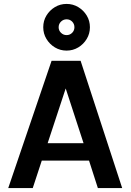

<svg xmlns="http://www.w3.org/2000/svg" viewBox="-20 -959 666 979"><path d="M22 0 243 -649H391L603 0H479L434 -140H193L147 0ZM223 -229H406L315 -508ZM319.5 -701Q287 -701 260 -717.2Q233 -733.5 216.8 -760.5Q200.5 -787.5 200.5 -820Q200.5 -853 216.8 -879.8Q233 -906.5 260 -922.8Q287 -939 319.5 -939Q352 -939 379 -922.8Q406 -906.5 422.2 -879.8Q438.5 -853 438.5 -820Q438.5 -787.5 422.2 -760.5Q406 -733.5 379 -717.2Q352 -701 319.5 -701ZM319.5 -780Q336.5 -780 348 -791.8Q359.5 -803.5 359.5 -820Q359.5 -837 348 -848.8Q336.5 -860.5 319.5 -860.5Q303 -860.5 291 -848.8Q279 -837 279 -820Q279 -803.5 291 -791.8Q303 -780 319.5 -780Z"/></svg>

Font: Karla ExtraLight
Style: Bold
Weight: 700
Version: Version 2.001